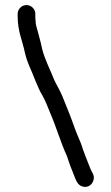

<svg xmlns="http://www.w3.org/2000/svg" viewBox="-20 -673 441 761"><path d="M50 -618V-609C50 -548 68 -516 79 -463C84 -442 90 -426 95 -414C112 -377 129 -325 149 -293C161 -272 168 -251 179 -225C203 -170 221 -107 245 -55C252 -35 258 -15 266 3C268 9 268 9 273 21C281 41 287 60 306 66C328 73 345 59 350 43C357 22 344 11 338 -5C325 -37 312 -70 301 -104C293 -125 286 -138 277 -163C262 -206 244 -251 227 -292C217 -316 206 -333 195 -356C179 -397 158 -436 147 -479C140 -514 136 -522 129 -551C125 -567 121 -575 121 -591C120 -598 120 -604 120 -609V-618C120 -637 104 -653 85 -653C66 -653 50 -637 50 -618Z"/></svg>

Font: Electronic
Style: Bd
Weight: 700
Version: Version 1.011